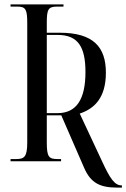

<svg xmlns="http://www.w3.org/2000/svg" viewBox="-20 -734 575 874"><path d="M514 120H535V110H534C503 110 482 82 444 -1L343 -217C409 -239 462 -288 462 -403C462 -519 406 -585 252 -585H193V-629C193 -691 199 -704 240 -704H269V-714H28V-704H59C97 -704 104 -691 104 -629V-85C104 -19 90 -10 53 -10H28V0H258V-10H242C203 -10 193 -19 193 -85V-209H259L363 30C393 99 435 120 514 120ZM242 -219H193V-575H242C335 -575 369 -521 369 -406C369 -282 328 -219 242 -219Z"/></svg>

Font: Noto Serif Display ExtraCondensed
Style: Regular
Weight: 400
Width: 2
Designer: Monotype Design Team
Foundry: Monotype Imaging Inc.
Version: Version 2.009